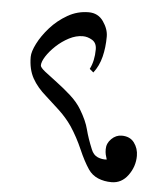

<svg xmlns="http://www.w3.org/2000/svg" viewBox="-45 -590 546 631"><g transform="rotate(5 228.0 -275.0)"><path d="M222.7 -550.3Q253.9 -550.3 271.2 -525.4Q288.6 -500.5 288.6 -475.6Q288.6 -439.9 280.8 -408.7Q272.9 -377.4 254.9 -354.5L242.2 -365.2Q256.3 -393.1 256.3 -430.7Q256.3 -452.1 241.2 -461.2Q226.1 -470.2 210.4 -470.2Q188 -470.2 165 -458.3Q142.1 -446.3 123 -428.5Q104 -410.6 92.5 -392.6Q81.1 -374.5 81.1 -362.8Q81.1 -356 97.4 -343Q113.8 -330.1 137.5 -312.5Q161.1 -294.9 184.6 -273.9Q208 -252.9 221.7 -230Q243.2 -194.3 250.2 -166.3Q257.3 -138.2 272 -102.5Q279.3 -84 293.9 -77.9Q308.6 -71.8 323.7 -73.2Q320.8 -82 319.1 -89.4Q317.4 -96.7 317.4 -106.9Q317.4 -126.5 332.3 -141.1Q347.2 -155.8 366.2 -155.8Q393.6 -155.8 407.5 -137Q421.4 -118.2 421.4 -93.8Q421.4 -58.6 400.1 -29.5Q378.9 -0.5 345.7 -0.5Q321.3 -0.5 301 -9Q280.8 -17.6 268.6 -35.6Q251.5 -61 234.9 -99.4Q218.3 -137.7 195.8 -171.9Q177.7 -198.2 153.3 -221.2Q128.9 -244.1 107.9 -262.7Q77.6 -288.6 61.5 -317.6Q45.4 -346.7 45.4 -387.7Q45.4 -404.8 59.1 -431.9Q72.8 -459 96.9 -486.1Q121.1 -513.2 153.3 -531.7Q185.5 -550.3 222.7 -550.3Z"/></g></svg>

Font: Scheherazade New Medium
Style: Regular
Weight: 500
Designer: SIL International
Foundry: SIL International
Version: Version 4.000